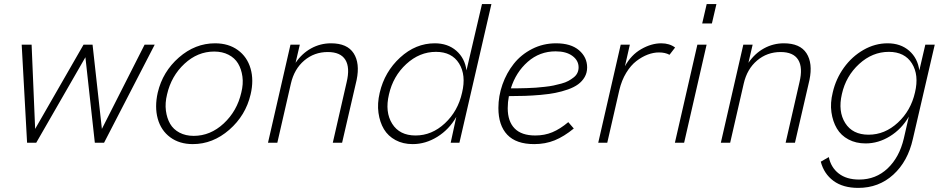

<svg xmlns="http://www.w3.org/2000/svg" viewBox="-20 -710 4706 955"><path d="M114.7 0 87.9 -487.8H137.2L154.8 -68.8L395.5 -487.8H440.4L486.8 -68.8L699.2 -487.8H749.5L497.6 0H451.7L404.8 -425.3L160.2 0Z M939 6.8Q872.6 6.8 826.7 -27.1Q780.8 -61 764.6 -119.6Q748.5 -178.2 764.6 -249.5Q789.1 -353.5 869.9 -424.1Q950.7 -494.6 1049.8 -494.6Q1116.7 -494.6 1163.1 -460.9Q1209.5 -427.2 1226.3 -369.1Q1243.2 -311 1226.6 -240.7Q1202.1 -135.7 1120.4 -64.5Q1038.6 6.8 939 6.8ZM943.4 -34.2Q1026.4 -34.2 1092.8 -95.9Q1159.2 -157.7 1180.2 -249.5Q1190.9 -292 1185.8 -329.3Q1180.7 -366.7 1164.1 -394.3Q1147.5 -421.9 1116.7 -437.7Q1085.9 -453.6 1045.4 -453.6Q962.9 -453.6 897.5 -392.8Q832 -332 811 -240.7Q800.3 -197.3 805.2 -159.7Q810.1 -122.1 826.2 -94.2Q842.3 -66.4 872.8 -50.3Q903.3 -34.2 943.4 -34.2Z M1313 0 1424.8 -487.8H1471.2L1450.2 -397.5Q1481.9 -444.3 1527.8 -469.5Q1573.7 -494.6 1626.5 -494.6Q1707 -494.6 1739 -445.1Q1771 -395.5 1753.9 -312.5L1681.6 0H1635.3L1704.1 -300.8Q1721.7 -374 1697.8 -412.6Q1673.8 -451.2 1610.4 -451.2Q1543 -451.2 1493.2 -408.9Q1443.4 -366.7 1426.8 -293.9L1359.4 0Z M2032.7 6.8Q1984.4 6.8 1947.3 -13.2Q1910.2 -33.2 1889.6 -67.6Q1869.1 -102.1 1862.5 -148.7Q1856 -195.3 1868.7 -249Q1893.1 -353 1970.2 -423.8Q2047.4 -494.6 2142.6 -494.6Q2207 -494.6 2249.5 -457.8Q2292 -420.9 2300.3 -359.9L2377.4 -689.9H2424.3L2265.1 0H2221.7L2249.5 -128.4Q2213.9 -65.9 2155.3 -29.5Q2096.7 6.8 2032.7 6.8ZM2046.9 -36.1Q2127.9 -36.1 2192.9 -96.7Q2257.8 -157.2 2278.3 -249Q2299.3 -336.4 2263.4 -394.3Q2227.5 -452.1 2148.4 -452.1Q2066.9 -452.1 2001 -391.6Q1935.1 -331.1 1914.6 -240.2Q1894 -152.8 1930.7 -94.5Q1967.3 -36.1 2046.9 -36.1Z M2900.4 -374.5Q2900.4 -348.1 2888.2 -326.9Q2876 -305.7 2855.7 -290.8Q2835.4 -275.9 2804.9 -265.1Q2774.4 -254.4 2742.2 -248Q2710 -241.7 2668.7 -238Q2627.4 -234.4 2591.1 -233.2Q2554.7 -231.9 2511.2 -231.9Q2505.4 -202.1 2505.4 -171.9Q2505.4 -106.4 2539.6 -71.3Q2573.7 -36.1 2642.6 -36.1Q2688.5 -36.1 2727.3 -52.2Q2766.1 -68.4 2806.6 -102.5L2834 -70.8Q2785.2 -30.8 2738.8 -12Q2692.4 6.8 2637.2 6.8Q2547.4 6.8 2503.2 -39.8Q2459 -86.4 2459 -172.9Q2459 -232.4 2479.2 -289.8Q2499.5 -347.2 2535.6 -392.8Q2571.8 -438.5 2626.7 -466.6Q2681.6 -494.6 2745.6 -494.6Q2819.8 -494.6 2860.1 -460Q2900.4 -425.3 2900.4 -374.5ZM2743.7 -454.6Q2664.1 -454.6 2605 -402.6Q2545.9 -350.6 2521 -270.5Q2543.9 -270.5 2558.8 -270.8Q2573.7 -271 2600.1 -271.7Q2626.5 -272.5 2645 -273.9Q2663.6 -275.4 2689.2 -278.1Q2714.8 -280.8 2733.2 -284.7Q2751.5 -288.6 2772.2 -294.2Q2793 -299.8 2807.1 -307.6Q2821.3 -315.4 2833.5 -325Q2845.7 -334.5 2851.8 -347.2Q2857.9 -359.9 2857.9 -375Q2857.9 -409.2 2827.1 -431.9Q2796.4 -454.6 2743.7 -454.6Z M2955.6 0 3067.4 -487.8H3112.8L3088.4 -380.4Q3119.1 -437 3169.7 -465.8Q3220.2 -494.6 3269 -494.6Q3310.1 -494.6 3337.9 -473.6L3310.1 -437.5Q3288.6 -449.2 3257.8 -449.2Q3230.5 -449.2 3201.9 -438.5Q3173.3 -427.7 3145.5 -406.5Q3117.7 -385.3 3094.7 -347.7Q3071.8 -310.1 3060.5 -261.7L3000.5 0Z M3472.7 -593.3 3495.1 -689.9H3543.5L3521 -593.3ZM3336.9 0 3448.7 -487.8H3494.6L3382.8 0Z M3565.4 0 3677.2 -487.8H3723.6L3702.6 -397.5Q3734.4 -444.3 3780.3 -469.5Q3826.2 -494.6 3878.9 -494.6Q3959.5 -494.6 3991.5 -445.1Q4023.4 -395.5 4006.3 -312.5L3934.1 0H3887.7L3956.5 -300.8Q3974.1 -374 3950.2 -412.6Q3926.3 -451.2 3862.8 -451.2Q3795.4 -451.2 3745.6 -408.9Q3695.8 -366.7 3679.2 -293.9L3611.8 0Z M4249 224.6Q4172.9 224.6 4125.5 189.5Q4078.1 154.3 4062.5 94.2L4102.5 71.3Q4112.8 122.6 4151.6 152.8Q4190.4 183.1 4253.4 183.1Q4336.4 183.1 4395 127.7Q4453.6 72.3 4475.6 -21.5L4500.5 -129.9Q4464.8 -68.4 4407 -32.5Q4349.1 3.4 4285.6 3.4Q4237.3 3.4 4200.2 -16.4Q4163.1 -36.1 4142.6 -70.8Q4122.1 -105.5 4115.5 -151.6Q4108.9 -197.8 4122.1 -250.5Q4137.7 -317.9 4177.5 -373.3Q4217.3 -428.7 4274.7 -461.7Q4332 -494.6 4395 -494.6Q4459.5 -494.6 4502 -457.8Q4544.4 -420.9 4552.7 -359.9L4582.5 -487.8H4629.4L4520.5 -18.6Q4495.6 92.8 4423.3 158.7Q4351.1 224.6 4249 224.6ZM4300.3 -40Q4380.9 -40 4445.8 -99.9Q4510.7 -159.7 4531.2 -250.5Q4551.8 -336.9 4515.9 -394.5Q4480 -452.1 4400.9 -452.1Q4319.3 -452.1 4253.4 -391.8Q4187.5 -331.5 4167.5 -242.2Q4147.5 -155.8 4184.1 -97.9Q4220.7 -40 4300.3 -40Z"/></svg>

Font: HK Grotesk Light Legacy Italic
Style: Regular
Weight: 300
Italic angle: -13°
Designer: Alfredo Marco Pradil
Foundry: Hanken Design Co.
Version: Version 2.022;PS 002.022;hotconv 1.0.88;makeotf.lib2.5.64775